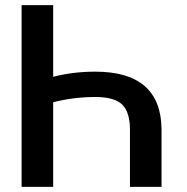

<svg xmlns="http://www.w3.org/2000/svg" viewBox="-20 -731 730 751"><path d="M64.5 0V-710.9H188V-430.7Q266.1 -450.7 353 -450.7Q481 -450.7 545.9 -394.3Q610.8 -337.9 611.8 -226.1V0H488.3V-226.1Q487.8 -293.9 457 -322.8Q426.3 -351.6 353 -351.6Q268.1 -351.6 188 -331.1V0Z"/></svg>

Font: Roboto-o Medium
Style: Regular
Weight: 500
Designer: Google
Version: Version 2.134; 2016; ttfautohint (v1.6)